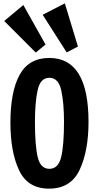

<svg xmlns="http://www.w3.org/2000/svg" viewBox="-20 -1109 589 1143"><path d="M42 -379Q42 -564 97 -664Q152 -764 274 -764Q507 -764 507 -383Q507 -212 454.5 -99Q402 14 272 14Q145 14 93.5 -95.5Q42 -205 42 -379ZM361 -384Q361 -497 344.5 -571.5Q328 -646 274 -646Q220 -646 204 -572Q188 -498 188 -385Q188 -243 204.5 -173.5Q221 -104 274 -104Q327 -104 344 -173.5Q361 -243 361 -384ZM377 -797 234 -1021 366 -1089 444 -832ZM193 -796 5 -984 119 -1079 251 -844Z"/></svg>

Font: Francois One
Style: Regular
Weight: 400
Designer: Vernon Adams
Foundry: Vernon Adams
Version: Version 2.000